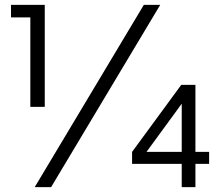

<svg xmlns="http://www.w3.org/2000/svg" viewBox="-20 -765 917 785"><path d="M104 -328V-694H25V-745H163V-328ZM122 0 568 -745H635L189 0ZM723 0V-95H520V-144L721 -418H779V-144H835V-95H779V0ZM723 -144V-341L579 -144Z"/></svg>

Font: Plus Jakarta Sans Light
Style: Regular
Weight: 300
Designer: Gumpita Rahayu
Foundry: Tokotype
Version: Version 2.006; ttfautohint (v1.8.4.7-5d5b)